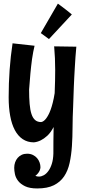

<svg xmlns="http://www.w3.org/2000/svg" viewBox="-20 -790 478 1082"><path d="M410.2 -526.9Q407.2 -498 405.3 -468.5Q403.3 -439 401.6 -409.7Q399.9 -380.4 398.4 -352.8Q397 -325.2 396 -300.3Q393.6 -242.2 392.1 -188Q389.2 -130.4 388.9 -74Q388.7 -17.6 385.3 33.4Q381.8 84.5 372.3 128.2Q362.8 171.9 341.3 203.9Q319.8 235.8 283.4 253.9Q247.1 272 189.9 272Q147 272 121.3 259.5Q95.7 247.1 82 229.2Q68.4 211.4 64.2 191.4Q60.1 171.4 60.1 155.8Q60.1 139.2 65.2 124.8Q70.3 110.4 79.6 99.6Q88.9 88.9 102.3 82.5Q115.7 76.2 132.8 76.2Q150.9 76.2 165 83Q179.2 89.8 188.7 100.8Q198.2 111.8 203.1 125.5Q208 139.2 208 152.8Q207.5 160.6 204.6 168.9Q202.1 175.8 196 184.3Q189.9 192.9 179.2 201.2Q185.1 203.6 190.2 204.3Q195.3 205.1 200.2 205.1Q212.9 205.1 226.8 197.5Q240.7 189.9 252.4 173.8Q264.2 157.7 272 133.3Q279.8 108.9 280.8 75.2Q280.8 38.6 281 3.4Q281.2 -31.7 282.2 -74.2Q265.6 -42.5 246.6 -25.1Q227.5 -7.8 210.4 0.5Q190.9 10.3 170.9 12.2Q134.8 12.2 107.9 -5.9Q81.1 -23.9 63.5 -57.1Q45.9 -90.3 37.4 -137Q28.8 -183.6 28.8 -241.2Q28.8 -400.9 50.8 -545.9L174.8 -532.2Q170.9 -516.1 167.2 -497.1Q163.6 -478 160.6 -457.5Q157.7 -437 155.5 -416.3Q153.3 -395.5 151.4 -376.5Q147 -331.5 144 -285.2Q144 -238.8 147 -204.3Q149.9 -169.9 157.5 -147.2Q165 -124.5 178.2 -113.3Q191.4 -102.1 211.9 -102.1Q226.6 -104.5 240.2 -122.6Q246.1 -130.4 252.4 -142.1Q258.8 -153.8 265.1 -170.9Q271.5 -188 277.3 -211.2Q283.2 -234.4 288.1 -265.1Q289.6 -303.2 290.3 -334.7Q291 -366.2 291 -395Q291 -429.7 289.6 -461.7Q288.1 -493.7 285.2 -528.8ZM306.2 -769.5Q318.4 -760.7 332.3 -750.2Q346.2 -739.7 357.9 -730.5Q371.6 -719.7 384.8 -708.5L255.9 -569.8L210 -603.5Z"/></svg>

Font: Rum Raisin
Style: Regular
Weight: 400
Designer: Astigmatic (AOETI)
Foundry: Astigmatic (AOETI)
Version: Version 1.000